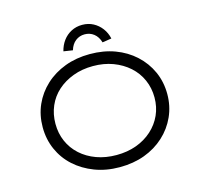

<svg xmlns="http://www.w3.org/2000/svg" viewBox="-124 -1029 1239 1176"><g transform="rotate(-15 495.0 -441.0)"><path d="M494 10Q408 10 336 -17.5Q264 -45 211 -93Q158 -141 129 -206.5Q100 -272 100 -348Q100 -425 129 -490Q158 -555 211 -604Q264 -653 336 -680Q408 -707 494 -707Q581 -707 652.5 -680.5Q724 -654 777.5 -605Q831 -556 860.5 -490.5Q890 -425 890 -348Q890 -272 860.5 -206.5Q831 -141 777.5 -92Q724 -43 652.5 -16.5Q581 10 494 10ZM494 -67Q563 -67 620.5 -88Q678 -109 720.5 -147.5Q763 -186 786 -237Q809 -288 809 -348Q809 -408 786 -460Q763 -512 720.5 -550Q678 -588 620.5 -609.5Q563 -631 494 -631Q425 -631 367.5 -609.5Q310 -588 268 -550.5Q226 -513 203.5 -461Q181 -409 181 -348Q181 -288 203.5 -236.5Q226 -185 268 -147Q310 -109 367.5 -88Q425 -67 494 -67ZM401 -756 343 -765Q352 -802 373 -830.5Q394 -859 425.5 -875.5Q457 -892 495 -892Q534 -892 565 -875.5Q596 -859 617.5 -830.5Q639 -802 647 -765L589 -756Q578 -793 553 -812.5Q528 -832 495 -832Q462 -832 437 -812.5Q412 -793 401 -756Z"/></g></svg>

Font: Lexend Mega Light
Style: Regular
Weight: 300
Version: Version 1.007